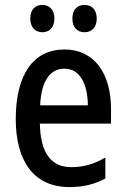

<svg xmlns="http://www.w3.org/2000/svg" viewBox="-20 -750 511 780"><path d="M103 -675C103 -638 124 -619 152 -619C180 -619 201 -638 201 -675C201 -711 180 -730 152 -730C124 -730 103 -712 103 -675ZM274 -675C274 -638 295 -619 323 -619C352 -619 373 -638 373 -675C373 -711 352 -730 323 -730C295 -730 274 -712 274 -675ZM242 -549C116 -549 44 -448 44 -266C44 -99 115 10 262 10C318 10 364 -1 408 -25V-110C361 -83 319 -71 269 -71C187 -71 144 -130 142 -248H431V-308C431 -450 364 -549 242 -549ZM242 -471C306 -471 336 -407 337 -322H143C148 -423 184 -471 242 -471Z"/></svg>

Font: Noto Sans Gujarati UI Condensed Medium
Style: Regular
Weight: 500
Width: 3
Designer: Jelle Bosma - Monotype Design Team, Universal Thirst
Foundry: Monotype Imaging Inc.
Version: Version 2.106